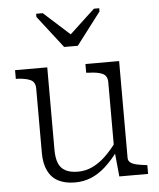

<svg xmlns="http://www.w3.org/2000/svg" viewBox="-55 -839 745 897"><g transform="rotate(-5 317.0 -390.5)"><path d="M265 -625H329L444 -776V-791H419L277 -659L324 -660L179 -791H148V-776ZM178 -537V-151Q178 -113 187.5 -88.5Q197 -64 219.5 -51.5Q242 -39 279 -39Q314 -39 345.5 -53.5Q377 -68 406.5 -95.5Q436 -123 465 -163L468 -120Q437 -78 404.5 -48.5Q372 -19 336.5 -4.5Q301 10 261 10Q215 10 183 -6.5Q151 -23 134.5 -57Q118 -91 118 -141V-443Q118 -473 96.5 -483.5Q75 -494 35 -496H27V-537ZM515 -537V-83Q515 -69 525.5 -61Q536 -53 554 -49Q572 -45 597 -42L604 -41V0H469L457 -123L456 -127V-443Q456 -473 434 -483.5Q412 -494 370 -495L357 -496V-537Z"/></g></svg>

Font: Roboto Serif ExtraLight
Style: Regular
Weight: 250
Version: Version 1.007